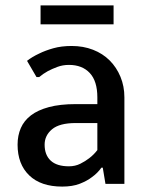

<svg xmlns="http://www.w3.org/2000/svg" viewBox="-20 -680 550 710"><path d="M45 0ZM340 -320Q340 -380 312 -410Q284 -440 235 -440Q212 -440 192 -432.5Q172 -425 157 -417Q139 -407 125 -395H115L80 -455Q99 -470 125 -482Q147 -493 177 -501.5Q207 -510 245 -510Q288 -510 324 -496Q360 -482 385.5 -456.5Q411 -431 425.5 -396Q440 -361 440 -320V0H370L360 -60H355Q341 -40 320 -25Q302 -11 275 -0.5Q248 10 210 10Q131 10 88 -31.5Q45 -73 45 -145Q45 -179 57 -206.5Q69 -234 94.5 -253.5Q120 -273 161 -284Q202 -295 260 -295H340ZM340 -225H260Q200 -225 172.5 -202Q145 -179 145 -145Q145 -107 167.5 -86Q190 -65 235 -65Q258 -65 277 -74.5Q296 -84 310 -95Q327 -108 340 -125ZM400 -660V-590H130V-660Z"/></svg>

Font: Scada
Style: Regular
Weight: 400
Designer: Jovanny Lemonad
Foundry: Jovanny Lemonad
Version: Version 3.005; ttfautohint (v0.91) -l 8 -r 50 -G 200 -x 0 -w